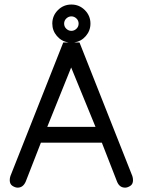

<svg xmlns="http://www.w3.org/2000/svg" viewBox="-20 -820 663 855"><path d="M190.4 -254.9H405.3L296.9 -519.5ZM58.6 15.6Q47.9 15.6 35.6 7.8Q23.4 0 23.4 -17.6Q23.4 -27.3 26.4 -36.1L261.7 -630.9H285.2Q253.9 -635.7 233.4 -659.7Q212.9 -683.6 212.9 -714.8Q212.9 -750 237.8 -774.9Q262.7 -799.8 297.9 -799.8Q333 -799.8 357.9 -774.9Q382.8 -750 382.8 -714.8Q382.8 -683.6 362.3 -659.7Q341.8 -635.7 310.5 -630.9H334L569.3 -36.1Q572.3 -27.3 572.3 -17.6Q572.3 0 560.1 7.8Q547.9 15.6 537.1 15.6Q511.7 15.6 501 -11.7L433.6 -184.6H162.1L94.7 -11.7Q83 15.6 58.6 15.6ZM275.4 -737.8Q265.6 -728.5 265.6 -714.8Q265.6 -701.2 275.4 -691.9Q285.2 -682.6 297.9 -682.6Q310.5 -682.6 320.3 -691.9Q330.1 -701.2 330.1 -714.8Q330.1 -728.5 320.3 -737.8Q310.5 -747.1 297.9 -747.1Q285.2 -747.1 275.4 -737.8Z"/></svg>

Font: Jura
Style: DemiBold
Weight: 600
Version: Version 2.4